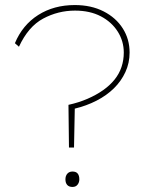

<svg xmlns="http://www.w3.org/2000/svg" viewBox="-20 -730 605 760"><path d="M253 -146 251 -315Q292 -324 326.5 -339Q361 -354 388 -373Q415 -392 433.5 -415Q452 -438 461 -465Q470 -492 470 -522Q470 -567 446 -605Q422 -643 379 -665.5Q336 -688 277 -688Q210 -688 151 -656.5Q92 -625 55 -545L39 -559Q69 -631 131 -670.5Q193 -710 276 -710Q341 -710 390 -685Q439 -660 466 -617.5Q493 -575 493 -522Q493 -481 476.5 -445Q460 -409 431 -380.5Q402 -352 362 -331.5Q322 -311 276 -300L273 -146ZM239 -20Q239 -34 246.5 -42.5Q254 -51 267 -51Q281 -51 287.5 -43Q294 -35 294 -20Q294 -8 287 1Q280 10 267 10Q253 10 246 2Q239 -6 239 -20Z"/></svg>

Font: Lexend Exa Thin
Style: Regular
Weight: 250
Designer: Bonnie Shaver-Troup, Thomas Jockin
Foundry: Lexend
Version: Version 1.007